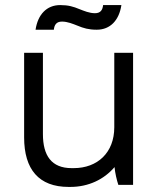

<svg xmlns="http://www.w3.org/2000/svg" viewBox="-20 -728 629 756"><path d="M293 -692C269 -702 249 -708 217 -708C164 -708 129 -671 120 -611H192C194 -630 202 -643 224 -643C246 -643 267 -634 285 -627C309 -617 329 -611 361 -611C414 -611 449 -648 458 -708H386C384 -689 376 -676 354 -676C332 -676 311 -685 293 -692ZM250 8H257C328 8 389 -21 431 -70C433 -47 440 -18 446 0H504V-520H430V-227C430 -127 364 -66 270 -66H262C183 -66 149 -115 149 -200V-520H75V-187C75 -61 133 8 250 8Z"/></svg>

Font: Fixel Text Regular
Style: Regular
Weight: 400
Width: 4
Designer: AlfaBravo + MacPaw
Foundry: Kyrylo Tkachov, Marchela Mozhyna, Serhii Makarenko, Maria Weinstein, Zakhar Kryvoshyya
Version: Version 1.211